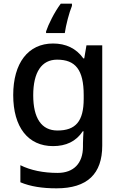

<svg xmlns="http://www.w3.org/2000/svg" viewBox="-20 -786 660 1046"><path d="M372 -754V-766H311C276 -719 244 -654 231 -615V-606H333C339 -649 357 -718 372 -754ZM269 -549C133 -549 52 -442 52 -268C52 -93 133 10 269 10C339 10 394 -15 431 -71H435C434 -57 432 -22 432 -5V13C432 104 381 156 294 156C217 156 147 142 91 114V207C146 230 210 240 288 240C456 240 537 161 537 7V-539H451L439 -468H434C395 -523 338 -549 269 -549ZM291 -461C391 -461 436 -406 436 -268V-248C436 -125 392 -75 293 -75C206 -75 161 -142 161 -267C161 -393 207 -461 291 -461Z"/></svg>

Font: Noto Sans Bassa Vah Medium
Style: Regular
Weight: 500
Designer: Monotype Design Team
Foundry: Monotype Imaging Inc.
Version: Version 2.002